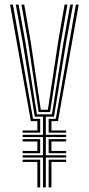

<svg xmlns="http://www.w3.org/2000/svg" viewBox="-20 -820 388 840"><path d="M168 0V-130.8H79V-140.8H168V-220.2H79V-230.2H168V-309.5H132.2L79.5 -633.5L49 -800H61.2L91.5 -633.5L141.5 -319.8H207L257.5 -633.5L287.2 -800H299.5L269.2 -633.5L216.2 -309.5H180.5V-230.2H269.5V-220.2H180.5V-140.8H269.5V-130.8H180.5V0ZM79 -239.5V-249.2H143.5V-290H115L24 -800H36.5L124.5 -300H155.8V-239.5ZM149.2 -329.8 103.2 -633.5 73.8 -800H86L115 -633.5L158.5 -339.8H189.5L233.8 -633.5L262.5 -800H275L245.8 -633.5L199.2 -329.8ZM192.8 -239.5V-300H224.2L312 -800H324.5L233.5 -290H205V-249.2H269.5V-239.5ZM79 -149.8V-159.8H143.5V-201.2H79V-211.2H155.8V-149.8ZM192.8 -149.8V-211.2H269.5V-201.2H205V-159.8H269.5V-149.8ZM143.5 0V-111.5H79V-121.5H155.8V0ZM192.8 0V-121.5H269.5V-111.5H205V0Z"/></svg>

Font: Big Shoulders Inline Text Light
Style: Regular
Weight: 300
Designer: Patric King
Foundry: XO Type Co
Version: Version 1.000